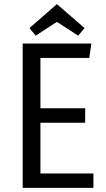

<svg xmlns="http://www.w3.org/2000/svg" viewBox="-20 -911 513 931"><path d="M90 -700H423L413 -630H176V-386H393V-316H176V-70H433V0H90ZM359 -738 256 -805 153 -738 123 -775 256 -891 390 -775Z"/></svg>

Font: Strait
Style: Regular
Weight: 400
Designer: Eduardo Rodriguez Tunni
Foundry: Eduardo Rodriguez Tunni
Version: Version 1.002; ttfautohint (v1.8.4.7-5d5b);gftools[0.9.23]